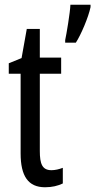

<svg xmlns="http://www.w3.org/2000/svg" viewBox="-20 -846 402 810"><path d="M362 -816V-826H277C276 -794 260 -699 255 -677V-666H300C322 -700 353 -773 362 -816ZM197 -128C158 -128 148 -155 148 -209V-535H238V-603H148V-724H93L71 -601L17 -579V-535H67V-199C67 -103 99 -56 170 -56C200 -56 224 -62 245 -72V-138C229 -132 213 -128 197 -128Z"/></svg>

Font: Noto Sans Malayalam UI ExtraCondensed
Style: Regular
Weight: 400
Width: 2
Designer: Jelle Bosma - Monotype Design Team
Foundry: Monotype Imaging Inc.
Version: Version 2.104